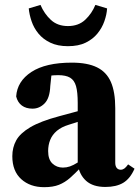

<svg xmlns="http://www.w3.org/2000/svg" viewBox="-20 -757 575 792"><path d="M162 15.1Q104.2 15.1 67.5 -18.1Q30.8 -51.4 30.8 -112.7Q30.8 -148.8 46.9 -178Q62.9 -207.2 104.9 -232.1Q147 -257 224.5 -277.7Q251.2 -285 277.9 -292.1Q304.6 -299.3 330.8 -306.4Q357 -313.6 383.7 -320.6V-280.3Q351.1 -270.3 319.9 -260.4Q288.7 -250.5 263.4 -242.3Q233.3 -233.2 214.4 -217.2Q195.6 -201.1 187.1 -180Q178.6 -159 178.6 -133.8Q178.6 -99 196.3 -82.4Q214 -65.7 239.5 -65.7Q254.4 -65.7 268.4 -70.5Q282.5 -75.3 300.9 -86.9Q319.2 -98.5 345.8 -118.6L356.2 -67.2H314.2Q289.8 -41.5 268.8 -23Q247.8 -4.6 223.2 5.3Q198.7 15.1 162 15.1ZM414.6 14.2Q363.4 14.2 335.2 -11.1Q307 -36.5 300.6 -80.4V-84.7V-332.3Q300.6 -377.1 293.6 -401.7Q286.6 -426.2 269.1 -436.6Q251.7 -447 219.4 -447Q201 -447 180 -444.2Q159.1 -441.4 125.8 -432.5L194.7 -471.6L187.4 -402.2Q185.4 -352.2 164 -330.5Q142.7 -308.8 114.2 -308.8Q87.5 -308.8 70.2 -321.6Q52.9 -334.4 46.7 -359Q50.8 -421.7 109.6 -460.2Q168.5 -498.6 276.4 -498.6Q340.7 -498.6 380 -479.3Q419.3 -460.1 437.4 -418.9Q455.4 -377.7 455.4 -310.5V-86.1Q455.4 -71.8 461.5 -64.3Q467.6 -56.9 478 -56.9Q486 -56.9 492.9 -61.8Q499.8 -66.7 508.5 -78.9L534.9 -61.1Q516.9 -20.1 488.3 -2.9Q459.7 14.2 414.6 14.2ZM98.6 -722.3 147 -736.8Q162.7 -700 190.1 -674.7Q217.6 -649.5 260.2 -649.5Q303.8 -649.5 331.5 -675.4Q359.1 -701.4 373.4 -736.8L421.8 -722.3Q420.2 -696.8 410.5 -669.3Q400.8 -641.7 381.9 -618.6Q363.1 -595.5 333.4 -581Q303.7 -566.5 260.2 -566.5Q217.7 -566.5 187.5 -581Q157.3 -595.5 138.5 -618.6Q119.6 -641.7 110.3 -669.3Q100.9 -696.8 98.6 -722.3Z"/></svg>

Font: Source Serif 4 Variable
Style: Regular
Weight: 400
Designer: Frank Grießhammer
Foundry: Adobe
Version: Version 4.005;hotconv 1.1.0;makeotfexe 2.6.0